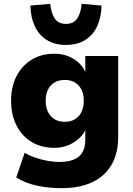

<svg xmlns="http://www.w3.org/2000/svg" viewBox="-20 -793 698 1004"><path d="M300 191Q234 191 172 177.5Q110 164 65 135L109 6Q134 21 165 31.5Q196 42 228.5 48Q261 54 288 54Q359 54 392.5 25.5Q426 -3 426 -62V-114H427Q408 -74 363.5 -47Q319 -20 264 -20Q196 -20 145.5 -50.5Q95 -81 66.5 -136.5Q38 -192 38 -266Q38 -340 66.5 -395Q95 -450 145.5 -481Q196 -512 264 -512Q320 -512 364 -485.5Q408 -459 426 -416V-500H598V-76Q598 9 563 69Q528 129 462 160Q396 191 300 191ZM319 -156Q364 -156 391 -185.5Q418 -215 418 -266Q418 -317 391 -346Q364 -375 319 -375Q273 -375 246 -346Q219 -317 219 -266Q219 -215 246 -185.5Q273 -156 319 -156ZM325 -558Q265 -558 223.5 -584.5Q182 -611 161 -658Q140 -705 139 -764L243 -773Q247 -725 266 -696.5Q285 -668 325 -668Q365 -668 384 -696.5Q403 -725 407 -773L511 -764Q510 -705 489 -658Q468 -611 426.5 -584.5Q385 -558 325 -558Z"/></svg>

Font: Nunito Sans 9pt Black
Style: Regular
Weight: 900
Version: Version 3.101;gftools[0.9.27]